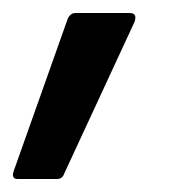

<svg xmlns="http://www.w3.org/2000/svg" viewBox="-49 -139 277 295"><path d="M-22 136Q-32 136 -28 124L55 -110Q59 -119 67 -119H150Q156 -119 158 -116Q160 -113 158 -106L50 127Q47 136 39 136Z"/></svg>

Font: Sofia Sans Condensed SemiBold
Style: Italic
Weight: 600
Italic angle: -9°
Version: Version 4.100